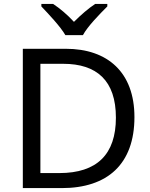

<svg xmlns="http://www.w3.org/2000/svg" viewBox="-20 -964 770 984"><path d="M315 -784H405C429 -829 492 -893 530 -931V-944H468C433 -921 395 -888 359 -852C326 -888 287 -921 252 -944H192V-931C228 -893 289 -829 315 -784ZM669 -364C669 -593 532 -714 317 -714H97V0H296C531 0 669 -123 669 -364ZM574 -361C574 -173 477 -77 284 -77H187V-637H304C476 -637 574 -551 574 -361Z"/></svg>

Font: Noto Sans Inscriptional Parthian
Style: Regular
Weight: 400
Designer: Monotype Design Team
Foundry: Monotype Imaging Inc.
Version: Version 2.003